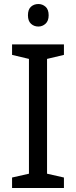

<svg xmlns="http://www.w3.org/2000/svg" viewBox="-20 -935 379 955"><path d="M298 0H40V-52L124 -71V-642L40 -662V-714H298V-662L214 -642V-71L298 -52ZM171 -915Q191 -915 206.5 -901.5Q222 -888 222 -859Q222 -831 206.5 -817Q191 -803 171 -803Q149 -803 134 -817Q119 -831 119 -859Q119 -888 134 -901.5Q149 -915 171 -915Z"/></svg>

Font: Noto Sans Vithkuqi
Style: Regular
Weight: 400
Version: Version 1.001